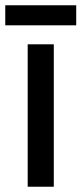

<svg xmlns="http://www.w3.org/2000/svg" viewBox="-36 -708 309 728"><path d="M168 0H69V-540H168ZM253 -688V-612H-16V-688Z"/></svg>

Font: Noto Sans Telugu Condensed Medium
Style: Regular
Weight: 500
Width: 3
Designer: Jelle Bosma - Monotype Design Team
Foundry: Monotype Imaging Inc.
Version: Version 2.005; ttfautohint (v1.8.4.7-5d5b)